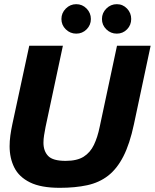

<svg xmlns="http://www.w3.org/2000/svg" viewBox="-20 -887 741 919"><path d="M266 12Q176 12 123.5 -14Q71 -40 48.5 -85Q26 -130 26 -187Q26 -212 29.5 -238Q33 -264 39 -292L120 -668H281L198 -279Q194 -258 191 -239.5Q188 -221 188 -204Q188 -164 210.5 -140.5Q233 -117 294 -117Q349 -117 380.5 -137Q412 -157 429.5 -193.5Q447 -230 457 -279L540 -668H701L621 -292Q601 -198 570.5 -138.5Q540 -79 497.5 -46Q455 -13 397.5 -0.5Q340 12 266 12ZM345 -726Q316 -726 295 -746.5Q274 -767 274 -796Q274 -825 295 -846Q316 -867 345 -867Q374 -867 394.5 -846Q415 -825 415 -796Q415 -767 394.5 -746.5Q374 -726 345 -726ZM539 -726Q510 -726 489 -746.5Q468 -767 468 -796Q468 -825 489 -846Q510 -867 539 -867Q568 -867 588 -846Q608 -825 608 -796Q608 -767 588 -746.5Q568 -726 539 -726Z"/></svg>

Font: Atkinson Hyperlegible
Style: Bold Italic
Weight: 700
Italic angle: -12°
Designer: Elliott Scott, Megan Eiswerth, Linus Boman, Theodore Petrosky
Foundry: Braille Institute
Version: Version 1.006; ttfautohint (v1.8.3)